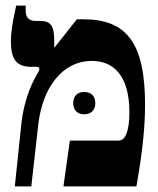

<svg xmlns="http://www.w3.org/2000/svg" viewBox="-20 -667 566 687"><path d="M33 0H92L117 -222C132 -352 202 -449 309 -449C391 -449 443 -390 443 -266C443 -233 440 -208 432 -188C425 -171 417 -164 403 -164H230L207 0H468C492 -134 499 -221 499 -293C499 -515 432 -598 278 -598H255L175 -497L174 -498V-522C174 -573 162 -592 125 -592H110C83 -592 72 -604 72 -629V-647H38C24 -584 19 -552 19 -519C19 -455 39 -428 91 -428H109C116 -428 121 -426 121 -421C121 -418 120 -414 116 -407C102 -384 67 -323 56 -220ZM242 -298C242 -271 259 -258 281 -258C304 -258 321 -271 321 -298C321 -325 304 -338 281 -338C259 -338 242 -325 242 -298Z"/></svg>

Font: Noto Serif Hebrew Condensed Extra
Style: Regular
Weight: 800
Width: 3
Designer: Monotype Design Team
Foundry: Monotype Imaging Inc.
Version: Version 1.901